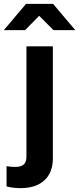

<svg xmlns="http://www.w3.org/2000/svg" viewBox="-83 -761 410 995"><path d="M23 214Q4 214 -16 211.5Q-36 209 -49 205V100Q-30 104 -4 104Q26 104 40 91.5Q54 79 54 51V-521H191V60Q191 133 147 173.5Q103 214 23 214ZM194 -605 120 -679 47 -605H-63L52 -741H192L307 -605Z"/></svg>

Font: Red Hat Display ExtraBold
Style: Regular
Weight: 800
Designer: Pentagram, MCKL
Foundry: Pentagram, MCKL
Version: Version 1.023